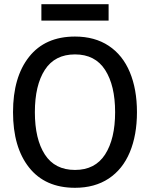

<svg xmlns="http://www.w3.org/2000/svg" viewBox="-20 -884 713 914"><path d="M42 -350Q42 -517 118.5 -613.5Q195 -710 337 -710Q431 -710 497.5 -666Q564 -622 598 -540.5Q632 -459 632 -350Q632 -241 598 -159.5Q564 -78 497.5 -34Q431 10 337 10Q195 10 118.5 -86.5Q42 -183 42 -350ZM528 -350Q528 -477 480.5 -551Q433 -625 337 -625Q241 -625 193.5 -551.5Q146 -478 146 -350Q146 -222 193.5 -148.5Q241 -75 337 -75Q433 -75 480.5 -149Q528 -223 528 -350ZM177 -864H497V-786H177Z"/></svg>

Font: Niramit Medium
Style: Regular
Weight: 500
Designer: Katatrad Aksorn Co.,Ltd.
Foundry: Cadson Demak Co.,Ltd.
Version: Version 1.000; ttfautohint (v1.6)